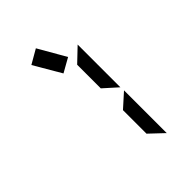

<svg xmlns="http://www.w3.org/2000/svg" viewBox="-310 -1105 1420 1420"><g transform="rotate(-45 400.0 -395.0)"><path d="M576 169 467 66V-180L576 -278ZM573 -760V-313L465 -410V-657ZM335 -959 458 -745 348 -683 224 -895Z"/></g></svg>

Font: Digital Numbers
Style: Regular
Weight: 400
Version: Version 001.102